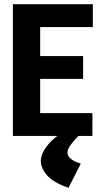

<svg xmlns="http://www.w3.org/2000/svg" viewBox="-20 -643 490 908"><path d="M41 0V-623H419V-515H170V-378H373V-270H170V-108H417V0ZM362 131 304 245Q233 221 203 186.5Q173 152 173 119Q173 83 207 41.5Q241 0 307 -34L351 0Q299 52 299 78Q299 111 362 131Z"/></svg>

Font: Inconsolata SemiCondensed Black
Style: Regular
Weight: 900
Width: 4
Monospace: yes
Designer: Raph Levien, Cyreal, Brenton Simpson
Foundry: Raph Levien, Cyreal, Google
Version: Version 3.001; ttfautohint (v1.8.2.53-6de2)